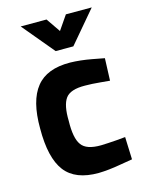

<svg xmlns="http://www.w3.org/2000/svg" viewBox="-113 -801 672 882"><g transform="rotate(-15 223.0 -359.5)"><path d="M249 -512Q138 -513 88 -450Q37 -387 38 -255Q37 -115 86 -51Q135 13 246 12Q293 11 349 1Q404 -8 409 -9L405 -116Q401 -116 361 -112Q321 -109 289 -108Q219 -107 196 -140Q172 -172 174 -255Q172 -329 195 -361Q218 -393 288 -392Q320 -392 361 -388Q401 -385 405 -384L409 -490Q404 -491 351 -501Q297 -511 249 -512ZM199 -580H283L411 -731H288L242 -664L196 -731H73Z"/></g></svg>

Font: RazerF5
Style: Bold
Weight: 700
Foundry: Razer Inc.
Version: Version 1.000;PS 001.001;hotconv 1.0.56